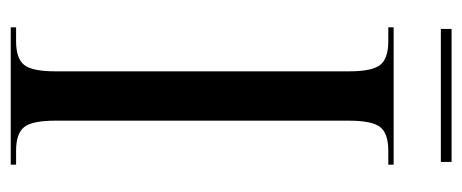

<svg xmlns="http://www.w3.org/2000/svg" viewBox="-272 -590 862 358"><g transform="rotate(90 159.0 -411.0)"><path d="M31 0V-10H57Q89 -10 101 -25Q113 -40 113 -83V-631Q113 -674 101 -689Q89 -704 57 -704H31V-714H287V-704H261Q229 -704 217 -689Q205 -674 205 -630V-83Q205 -40 217 -25Q229 -10 261 -10H287V0ZM34 -802V-822H282V-802Z"/></g></svg>

Font: Noto Serif Display Condensed
Style: Regular
Weight: 400
Width: 3
Designer: Monotype Design Team
Foundry: Monotype Imaging Inc.
Version: Version 2.009